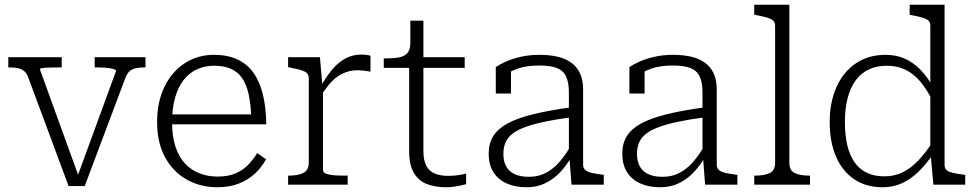

<svg xmlns="http://www.w3.org/2000/svg" viewBox="-20 -778 4118 809"><path d="M469 -479Q469 -484 457 -487.5Q445 -491 425.5 -492.5Q406 -494 384 -494H379V-537H593V-494H589Q567 -494 551.5 -490.5Q536 -487 525.5 -477.5Q515 -468 508 -449L337 6H269L100 -449Q94 -468 83 -477.5Q72 -487 56.5 -490.5Q41 -494 19 -494H15V-537H240V-494H235Q213 -494 193 -493.5Q173 -493 160.5 -491.5Q148 -490 148 -486L317 -20L304 -28Z M705 -263Q705 -203 719.5 -159.5Q734 -116 760 -88.5Q786 -61 821 -47.5Q856 -34 897 -34Q943 -34 975 -48.5Q1007 -63 1028 -86Q1049 -109 1064 -133L1101 -107Q1082 -72 1053 -45.5Q1024 -19 985 -4Q946 11 896 11Q825 11 767.5 -21Q710 -53 676 -114.5Q642 -176 642 -264Q642 -348 672.5 -411.5Q703 -475 757.5 -511Q812 -547 882 -547Q938 -547 979.5 -528Q1021 -509 1047.5 -472Q1074 -435 1087.5 -380.5Q1101 -326 1102 -254H686V-296H1058L1039 -279Q1037 -339 1027.5 -381.5Q1018 -424 999.5 -450Q981 -476 952 -488.5Q923 -501 882 -501Q842 -501 809 -485.5Q776 -470 753 -440Q730 -410 717.5 -365.5Q705 -321 705 -263Z M1541 -543V-476Q1533 -478 1523.5 -479Q1514 -480 1505 -481Q1496 -482 1488 -482Q1462 -482 1440 -474.5Q1418 -467 1399.5 -453.5Q1381 -440 1364 -419Q1347 -398 1330 -371L1329 -410Q1355 -456 1381 -486.5Q1407 -517 1437 -532.5Q1467 -548 1502 -548Q1514 -548 1525.5 -546.5Q1537 -545 1541 -543ZM1194 0V-38H1197Q1236 -38 1258.5 -49.5Q1281 -61 1281 -94V-448Q1281 -463 1272.5 -470.5Q1264 -478 1247 -483Q1230 -488 1204 -493L1194 -495V-537H1328L1339 -411L1341 -413V-60Q1341 -51 1354.5 -46Q1368 -41 1387.5 -39.5Q1407 -38 1425 -38H1445V0Z M1597 -492V-532H1608Q1640 -532 1662.5 -536.5Q1685 -541 1697 -555Q1709 -569 1709 -597L1747 -537H1938V-492ZM1764 -142Q1764 -102 1776.5 -79Q1789 -56 1812.5 -46.5Q1836 -37 1869 -37Q1893 -37 1914 -40.5Q1935 -44 1944 -47V-2Q1933 1 1919 4Q1905 7 1889.5 9Q1874 11 1858 11Q1817 11 1781.5 -1.5Q1746 -14 1725 -47.5Q1704 -81 1704 -141V-522L1709 -530V-691H1764Z M2388 -326V-284Q2321 -275 2272 -264.5Q2223 -254 2190 -241.5Q2157 -229 2137.5 -213Q2118 -197 2109.5 -176.5Q2101 -156 2101 -130Q2101 -98 2113 -76.5Q2125 -55 2149 -44Q2173 -33 2209 -33Q2249 -33 2281 -50Q2313 -67 2339 -97.5Q2365 -128 2388 -169V-118Q2367 -80 2339 -51Q2311 -22 2276.5 -5.5Q2242 11 2199 11Q2150 11 2114 -5.5Q2078 -22 2058.5 -53.5Q2039 -85 2039 -130Q2039 -173 2058 -204Q2077 -235 2118 -257.5Q2159 -280 2226 -296.5Q2293 -313 2388 -326ZM2388 0 2379 -118 2377 -122V-389Q2377 -431 2365 -456Q2353 -481 2326 -491.5Q2299 -502 2252 -502Q2197 -502 2159 -488Q2121 -474 2099 -455Q2097 -461 2098.5 -467.5Q2100 -474 2105 -480.5Q2110 -487 2117 -490.5Q2124 -494 2133 -494V-384H2069V-495Q2084 -506 2110.5 -518Q2137 -530 2173.5 -538.5Q2210 -547 2254 -547Q2294 -547 2327.5 -539.5Q2361 -532 2385.5 -515Q2410 -498 2423.5 -470Q2437 -442 2437 -401V-83Q2437 -69 2447 -61Q2457 -53 2475.5 -49Q2494 -45 2519 -42L2524 -41V0Z M2951 -326V-284Q2884 -275 2835 -264.5Q2786 -254 2753 -241.5Q2720 -229 2700.5 -213Q2681 -197 2672.5 -176.5Q2664 -156 2664 -130Q2664 -98 2676 -76.5Q2688 -55 2712 -44Q2736 -33 2772 -33Q2812 -33 2844 -50Q2876 -67 2902 -97.5Q2928 -128 2951 -169V-118Q2930 -80 2902 -51Q2874 -22 2839.5 -5.5Q2805 11 2762 11Q2713 11 2677 -5.5Q2641 -22 2621.5 -53.5Q2602 -85 2602 -130Q2602 -173 2621 -204Q2640 -235 2681 -257.5Q2722 -280 2789 -296.5Q2856 -313 2951 -326ZM2951 0 2942 -118 2940 -122V-389Q2940 -431 2928 -456Q2916 -481 2889 -491.5Q2862 -502 2815 -502Q2760 -502 2722 -488Q2684 -474 2662 -455Q2660 -461 2661.5 -467.5Q2663 -474 2668 -480.5Q2673 -487 2680 -490.5Q2687 -494 2696 -494V-384H2632V-495Q2647 -506 2673.5 -518Q2700 -530 2736.5 -538.5Q2773 -547 2817 -547Q2857 -547 2890.5 -539.5Q2924 -532 2948.5 -515Q2973 -498 2986.5 -470Q3000 -442 3000 -401V-83Q3000 -69 3010 -61Q3020 -53 3038.5 -49Q3057 -45 3082 -42L3087 -41V0Z M3306 -758V-92Q3306 -60 3328.5 -49Q3351 -38 3390 -38H3393V0H3158V-38H3162Q3201 -38 3223.5 -49Q3246 -60 3246 -92V-669Q3246 -684 3237.5 -691.5Q3229 -699 3212 -704Q3195 -709 3168 -714L3158 -716V-758Z M3960 -83Q3960 -61 3982.5 -53.5Q4005 -46 4042 -42L4047 -41V0H3913L3901 -130L3900 -133V-669Q3900 -684 3891.5 -691.5Q3883 -699 3866 -704Q3849 -709 3822 -714L3813 -716V-758H3960ZM3712 -547Q3756 -547 3792 -531Q3828 -515 3858 -484.5Q3888 -454 3912 -410L3908 -356Q3885 -402 3857.5 -434.5Q3830 -467 3795.5 -484Q3761 -501 3717 -501Q3674 -501 3641 -485.5Q3608 -470 3585.5 -439.5Q3563 -409 3551.5 -364.5Q3540 -320 3540 -264Q3540 -209 3550 -166.5Q3560 -124 3580.5 -94.5Q3601 -65 3632.5 -50Q3664 -35 3707 -35Q3749 -35 3783.5 -52Q3818 -69 3848.5 -101Q3879 -133 3908 -177L3911 -128Q3881 -84 3848.5 -53Q3816 -22 3779.5 -5.5Q3743 11 3699 11Q3628 11 3578 -23.5Q3528 -58 3502 -119.5Q3476 -181 3476 -264Q3476 -347 3504.5 -411Q3533 -475 3586 -511Q3639 -547 3712 -547Z"/></svg>

Font: Roboto Serif 20pt ExtraLight
Style: Regular
Weight: 250
Version: Version 1.008